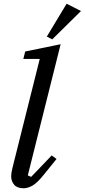

<svg xmlns="http://www.w3.org/2000/svg" viewBox="-20 -997 454 1029"><path d="M106 12Q72 12 56 -7Q40 -26 40 -51Q40 -62 42 -74.5Q44 -87 47 -98L193 -681H105L115 -721L305 -760L129 -57L147 -49L257 -164L283 -145L215 -61Q180 -17 154.5 -2.5Q129 12 106 12ZM231 -801 337 -977 414 -938 260 -786Z"/></svg>

Font: IBM Plex Serif Text
Style: Italic
Weight: 450
Italic angle: -14°
Designer: Mike Abbink, Paul van der Laan, Pieter van Rosmalen
Foundry: Bold Monday
Version: Version 3.001